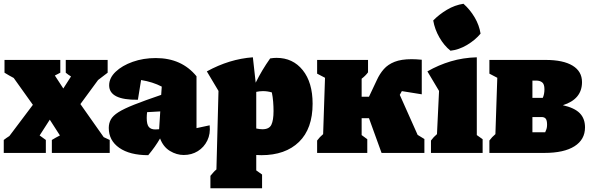

<svg xmlns="http://www.w3.org/2000/svg" viewBox="-34 -814 3147 1022"><path d="M-14 0V-69Q0 -80 16 -90L141 -256L39 -399Q14 -412 -10 -427V-495H287V-427L258 -412L303 -343L344 -407Q329 -416 316 -427V-495H539V-427L488 -388L394 -260L518 -84L550 -69V0H242V-69Q263 -82 285 -93L231 -177L177 -93L210 -69V0Z M755 12Q657 12 601 -27Q545 -66 545 -133Q545 -158 556 -178Q567 -198 596 -216.5Q625 -235 680.5 -257Q736 -279 824 -309L827 -353Q779 -378 717 -388L700 -283Q547 -281 547 -360Q547 -399 581.5 -432Q616 -465 672.5 -485Q729 -505 795 -505Q933 -505 1012 -408V-132L1082 -147Q1087 -102 1069.5 -66Q1052 -30 1019 -9.5Q986 11 944 11Q906 11 870.5 -10.5Q835 -32 818 -77Q792 -32 755 12ZM747 -186Q747 -152 758 -138.5Q769 -125 792 -125Q803 -125 813 -126L819 -221L749 -217Q747 -201 747 -186Z M1086 188V122Q1094 113 1101 104.5Q1108 96 1118 88L1129 -330L1067 -434Q1187 -500 1312 -509L1327 -374Q1360 -441 1404 -503Q1422 -506 1438 -506Q1525 -506 1577.5 -440.5Q1630 -375 1630 -262Q1630 -129 1557.5 -58.5Q1485 12 1357 12Q1344 12 1330 11V93L1361 115V188ZM1366 -329Q1348 -329 1330 -325V-130Q1349 -126 1363 -126Q1399 -126 1410.5 -150Q1422 -174 1422 -223Q1422 -246 1420 -272Q1418 -298 1413 -322Q1390 -329 1366 -329Z M1654 0V-66Q1668 -85 1686 -100L1696 -400L1654 -422V-495H1925V-429Q1912 -411 1891 -395V-299H1930L1972 -388Q1987 -421 2009 -446Q2031 -471 2066.5 -485Q2102 -499 2157 -499Q2181 -499 2211 -496V-312L2105 -329L2094 -309L2189 -96L2225 -74V0H1997L1930 -185H1891V-95L1921 -73V0Z M2260 0V-66Q2274 -85 2292 -100L2303 -330L2241 -434Q2300 -468 2365.5 -487.5Q2431 -507 2504 -509V-95L2535 -73V0ZM2433 -794Q2468 -763 2492.5 -721.5Q2517 -680 2524 -635Q2496 -601 2452.5 -575Q2409 -549 2364 -544Q2330 -571 2305 -614.5Q2280 -658 2272 -705Q2303 -737 2345 -762Q2387 -787 2433 -794Z M2571 0V-66Q2585 -85 2603 -100L2613 -400L2571 -422V-495H2870Q2964 -495 3014 -464.5Q3064 -434 3064 -377Q3064 -286 2962 -254Q3024 -240 3052 -211.5Q3080 -183 3080 -136Q3080 -71 3024 -35.5Q2968 0 2864 0ZM2821 -385H2800V-293H2855Q2864 -312 2864 -339Q2864 -366 2852 -375.5Q2840 -385 2821 -385ZM2849 -191H2800V-110H2868Q2872 -118 2875 -127.5Q2878 -137 2878 -150Q2878 -173 2871 -182Q2864 -191 2849 -191Z"/></svg>

Font: Piazzolla Black
Style: Regular
Weight: 900
Designer: Juan Pablo del Peral
Foundry: Huerta Tipografica
Version: Version 1.330